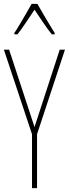

<svg xmlns="http://www.w3.org/2000/svg" viewBox="-20 -970 355 990"><path d="M158 -315 288 -714H315L171 -278V0H145V-278L0 -714H27ZM173 -950Q186 -927 204.5 -895Q223 -863 239.5 -836.5Q256 -810 262 -800V-793H247Q226 -819 202 -854.5Q178 -890 158 -920Q139 -892 114.5 -855Q90 -818 70 -793H54V-800Q65 -816 81 -843Q97 -870 114 -899Q131 -928 143 -950Z"/></svg>

Font: Noto Sans Thai Looped ExtraCondensed Thin
Style: Regular
Weight: 100
Width: 2
Designer: Sasikarn Vongin, Ben Mitchell
Foundry: The Fontpad Ltd
Version: Version 1.001; ttfautohint (v1.8.4.7-5d5b)